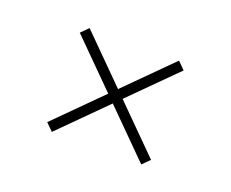

<svg xmlns="http://www.w3.org/2000/svg" viewBox="-50 -581 423 351"><g transform="rotate(20 161.0 -405.0)"><path d="M74 -304 60 -318 147 -405 60 -492 74 -506 161 -419 248 -506 262 -492 175 -405 262 -318 248 -304 161 -391Z"/></g></svg>

Font: Big Shoulders Stencil Display Thin
Style: Regular
Weight: 100
Designer: Patric King
Foundry: XO Type Co
Version: Version 1.000